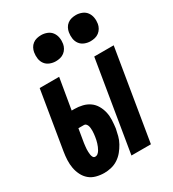

<svg xmlns="http://www.w3.org/2000/svg" viewBox="-182 -847 864 957"><g transform="rotate(-30 250.0 -368.5)"><path d="M295 0 381 -520H493L407 0ZM136 8Q112 8 89.5 2Q67 -4 50.5 -18Q34 -32 24 -52Q14 -72 10 -94Q6 -116 7 -139.5Q8 -163 12 -187L67 -520H179L149 -343H165Q188 -343 210.5 -337.5Q233 -332 250.5 -319.5Q268 -307 279 -288Q290 -269 295 -247.5Q300 -226 299 -202.5Q298 -179 295 -156Q291 -136 286 -116.5Q281 -97 270.5 -78Q260 -59 246.5 -42.5Q233 -26 215 -14Q197 -2 176 3Q155 8 136 8ZM136 -85Q145 -85 152 -91Q159 -97 163.5 -105Q168 -113 171.5 -121Q175 -129 177.5 -137.5Q180 -146 182 -154.5Q184 -163 185 -171Q186 -179 187 -187Q188 -195 188 -202.5Q188 -210 187.5 -217.5Q187 -225 185 -232Q183 -239 178 -244.5Q173 -250 165 -250H134L121 -172Q120 -164 119 -155.5Q118 -147 117.5 -139Q117 -131 117.5 -123Q118 -115 119 -107Q120 -99 124 -92Q128 -85 136 -85ZM404 -595Q387 -595 370.5 -601.5Q354 -608 344 -621.5Q334 -635 331.5 -652.5Q329 -670 332 -688Q334 -700 340 -711.5Q346 -723 356.5 -731Q367 -739 379.5 -742Q392 -745 405 -745Q422 -745 438.5 -738.5Q455 -732 465 -718.5Q475 -705 478 -687.5Q481 -670 478 -652Q476 -640 469.5 -628.5Q463 -617 452.5 -609Q442 -601 429.5 -598Q417 -595 404 -595ZM204 -595Q187 -595 170.5 -601.5Q154 -608 144 -621.5Q134 -635 131.5 -652.5Q129 -670 132 -688Q134 -700 140 -711.5Q146 -723 156.5 -731Q167 -739 179.5 -742Q192 -745 205 -745Q222 -745 238.5 -738.5Q255 -732 265 -718.5Q275 -705 278 -687.5Q281 -670 278 -652Q276 -640 269.5 -628.5Q263 -617 252.5 -609Q242 -601 229.5 -598Q217 -595 204 -595Z"/></g></svg>

Font: Iosevka Heavy
Style: Italic
Weight: 900
Italic angle: -9°
Monospace: yes
Designer: Belleve Invis
Foundry: Belleve Invis
Version: Version 32.5.0; ttfautohint (v1.8.4)